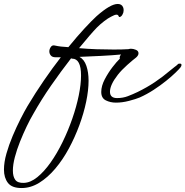

<svg xmlns="http://www.w3.org/2000/svg" viewBox="-94 -505 936 969"><path d="M15 444Q-34 444 -54 418Q-74 392 -74 351Q-74 314 -61.5 270Q-49 226 -30 181Q-11 136 9 96.5Q29 57 45 30Q85 -37 128 -99.5Q171 -162 213 -216H186Q170 -216 162.5 -225Q155 -234 155 -246Q155 -257 162.5 -268Q170 -279 184 -275Q210 -269 251 -267Q295 -321 332 -361Q369 -401 393 -423Q463 -485 500 -485Q520 -485 527 -469Q530 -462 530 -454Q530 -442 525 -434Q524 -430 520.5 -426Q517 -422 513 -420Q512 -419 509 -419Q506 -419 505 -423Q502 -431 494 -431Q485 -431 467 -421Q451 -413 431.5 -398Q412 -383 395 -366Q364 -334 305 -262Q348 -258 394 -256.5Q440 -255 480 -255Q502 -255 520.5 -255.5Q539 -256 555 -257Q561 -259 567 -259Q579 -259 592 -253.5Q605 -248 605 -236Q605 -229 600.5 -223Q596 -217 592 -214Q576 -202 548 -177Q520 -152 501 -128Q461 -77 461 -42Q461 -10 497 -10Q526 -10 551 -19.5Q576 -29 601 -41Q648 -64 687.5 -90.5Q727 -117 767 -151L787 -167Q796 -173 806 -183Q809 -184 814 -184Q822 -184 822 -177Q822 -172 817 -165Q811 -157 792 -138.5Q773 -120 744.5 -97Q716 -74 681.5 -51.5Q647 -29 611 -13Q592 -5 557.5 4Q523 13 491 13Q463 13 440 1.5Q417 -10 417 -41Q417 -71 434.5 -104.5Q452 -138 474 -166.5Q496 -195 511 -209Q509 -213 511 -220Q512 -224 517 -230Q476 -226 418.5 -223Q361 -220 307 -218Q331 -205 342 -172.5Q353 -140 353 -98Q353 -50 341 8Q329 66 306.5 127Q284 188 253.5 244.5Q223 301 185 346Q147 391 104 417.5Q61 444 15 444ZM26 418Q60 417 94.5 389Q129 361 161.5 315Q194 269 222 211.5Q250 154 271 93.5Q292 33 303.5 -23.5Q315 -80 315 -124Q315 -209 270 -209Q267 -209 265 -211Q213 -144 164 -73.5Q115 -3 74 70Q58 97 40.5 133.5Q23 170 7 210Q-9 250 -19 288Q-29 326 -29 356Q-29 386 -17 402.5Q-5 419 26 418Z"/></svg>

Font: WindSong Medium
Style: Regular
Weight: 500
Designer: Robert E. Leuschke
Foundry: Robert E. Leuschke
Version: Version 1.010; ttfautohint (v1.8.3)